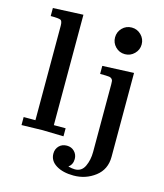

<svg xmlns="http://www.w3.org/2000/svg" viewBox="-129 -791 928 1087"><g transform="rotate(15 335.0 -247.5)"><path d="M508 -695Q540 -695 563 -672Q586 -649 586 -617Q586 -585 563 -562Q540 -539 508 -539Q475 -539 452.5 -562Q430 -585 430 -617Q430 -649 452.5 -672Q475 -695 508 -695ZM263 109Q263 82 280.5 64Q298 46 326 46Q353 46 370.5 64Q388 82 388 108Q388 140 364 158Q387 164 403 164Q443 164 460.5 126.5Q478 89 478 42V-355Q478 -368 477 -374Q476 -380 471 -385.5Q466 -391 456 -393Q441 -395 402 -395V-442L586 -450V42Q586 116 531 158Q476 200 405 200Q342 200 302.5 175.5Q263 151 263 109ZM47 0V-47H116V-600Q116 -628 105.5 -633.5Q95 -639 47 -639V-686L224 -694V-47H293V0Q191 -3 170 -3Q143 -3 47 0Z"/></g></svg>

Font: CMU Serif
Style: Bold
Weight: 700
Version: Version 0.7.0